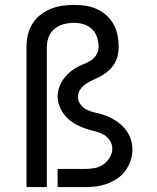

<svg xmlns="http://www.w3.org/2000/svg" viewBox="-20 -763 640 783"><path d="M88 0V-571Q88 -596 93.5 -620Q99 -644 111.5 -665Q124 -686 143.5 -701.5Q163 -717 186 -726.5Q209 -736 233.5 -739.5Q258 -743 282 -743Q306 -743 329.5 -739.5Q353 -736 375 -726Q397 -716 414.5 -700Q432 -684 443.5 -663Q455 -642 459.5 -618.5Q464 -595 464 -571Q464 -554 460 -536.5Q456 -519 447 -504Q438 -489 425 -477Q412 -465 397 -456Q382 -447 366 -440Q350 -433 335 -424Q320 -415 309 -400.5Q298 -386 298 -368Q298 -351 308.5 -337Q319 -323 334 -315.5Q349 -308 365.5 -304.5Q382 -301 398 -296Q414 -291 429.5 -283.5Q445 -276 458.5 -266.5Q472 -257 483.5 -245Q495 -233 503.5 -218Q512 -203 516 -186.5Q520 -170 520 -154Q520 -130 512.5 -108Q505 -86 491.5 -67Q478 -48 458.5 -35Q439 -22 417.5 -14Q396 -6 373 -3Q350 0 327 0H215V-74H327Q346 -74 365.5 -77.5Q385 -81 401 -92Q417 -103 427.5 -120.5Q438 -138 438 -157Q438 -174 428.5 -189Q419 -204 405 -212.5Q391 -221 374.5 -225.5Q358 -230 342 -234.5Q326 -239 311 -245.5Q296 -252 281.5 -260.5Q267 -269 255 -281Q243 -293 234 -307Q225 -321 220 -337Q215 -353 215 -370Q215 -387 220.5 -404Q226 -421 235.5 -435.5Q245 -450 257.5 -462Q270 -474 285 -483.5Q300 -493 316.5 -499.5Q333 -506 348 -514.5Q363 -523 372.5 -538.5Q382 -554 382 -571Q382 -591 376 -610.5Q370 -630 355.5 -644Q341 -658 321.5 -664Q302 -670 282 -670Q261 -670 240 -664.5Q219 -659 202.5 -645.5Q186 -632 178.5 -612Q171 -592 171 -571V0Z"/></svg>

Font: Iosevka Aile
Style: Regular
Weight: 400
Designer: Belleve Invis
Foundry: Belleve Invis
Version: Version 28.0.1; ttfautohint (v1.8.4)